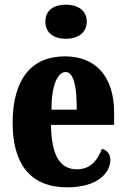

<svg xmlns="http://www.w3.org/2000/svg" viewBox="-20 -791 539 821"><path d="M262 -625C310 -625 351 -649 351 -698C351 -749 310 -771 262 -771C212 -771 174 -749 174 -698C174 -649 212 -625 262 -625ZM267 10C401 10 452 -54 452 -109C452 -133 436 -149 416 -155C397 -105 366 -67 309 -67C237 -67 200 -125 198 -257H468V-308C468 -466 388 -550 257 -550C115 -550 34 -453 34 -265C34 -91 109 10 267 10ZM308 -322H200C200 -426 226 -483 261 -483C294 -483 309 -423 308 -322Z"/></svg>

Font: Noto Serif Devanagari ExtraCondensed Black
Style: Regular
Weight: 900
Width: 2
Designer: Universal Thirst, Indian Type Foundry and the Monotype Design Team
Foundry: Monotype Imaging Inc.
Version: Version 2.004